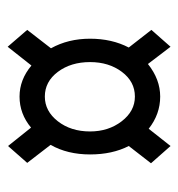

<svg xmlns="http://www.w3.org/2000/svg" viewBox="-2 -609 465 501"><g transform="rotate(-90 230.5 -358.5)"><path d="M55 -197 100 -255Q78 -298 78 -356Q78 -415 103 -459L56 -520L100 -570L148 -510Q184 -540 229 -540Q273 -540 310 -509L359 -571L403 -520L355 -458Q380 -413 380 -356Q380 -299 357 -255L403 -196L359 -146L314 -205Q274 -173 229 -173Q183 -173 145 -203L100 -146ZM319 -356Q319 -406 293.5 -440Q268 -474 229 -474Q191 -474 164.5 -440Q138 -406 138 -356Q138 -308 164.5 -273.5Q191 -239 229 -239Q268 -239 293.5 -273Q319 -307 319 -356Z"/></g></svg>

Font: Noto Serif CondExtraBold
Style: Regular
Weight: 800
Width: 3
Designer: Monotype Design Team
Foundry: Monotype Imaging Inc.
Version: Version 1.001